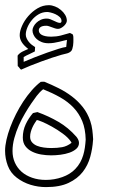

<svg xmlns="http://www.w3.org/2000/svg" viewBox="-20 -745 446 756"><path d="M258.8 -188Q247.6 -204.1 226.8 -219.2Q206.1 -234.4 184.6 -246.3Q163.1 -258.3 146 -265.4Q128.9 -272.5 125 -272.5Q121.1 -267.1 116.5 -259.8Q111.8 -252.4 107.9 -243.9Q104 -235.4 101.3 -225.8Q98.6 -216.3 98.6 -206.5Q98.6 -193.4 106.2 -184.6Q113.8 -175.8 125.7 -170.9Q137.7 -166 152.6 -164.1Q167.5 -162.1 182.1 -162.1Q205.6 -162.1 224.6 -165.5Q243.7 -168.9 261.7 -182.6Q260.7 -184.1 260.3 -185.3Q259.8 -186.5 258.8 -188ZM283.7 -202.6Q291 -191.9 291 -182.1Q291 -168.5 280.3 -158.9Q269.5 -149.4 253.4 -143.8Q237.3 -138.2 218 -135.7Q198.7 -133.3 181.2 -133.3Q161.6 -133.3 141.8 -136.7Q122.1 -140.1 106 -148.2Q89.8 -156.2 79.8 -169.7Q69.8 -183.1 69.8 -203.6Q69.8 -231.4 81.3 -255.9Q92.8 -280.3 109.9 -299.8Q114.3 -300.8 118.7 -301.8Q123 -302.7 127.4 -303.7Q171.9 -287.6 210.4 -265.1Q249 -242.7 280.8 -206.5ZM346.2 -191.9Q344.2 -159.7 335.2 -127Q326.2 -94.2 305.7 -67.9Q285.2 -41.5 250.2 -24.9Q215.3 -8.3 161.1 -8.3Q130.4 -8.3 100.6 -17.3Q70.8 -26.4 45.9 -45.4Q21.5 -64 10.7 -92.5Q0 -121.1 0 -151.4Q0 -170.9 5.4 -194.6Q10.7 -218.3 20.3 -243.9Q29.8 -269.5 43 -295.7Q56.2 -321.8 71.8 -345.5Q87.4 -369.1 105 -389.2Q122.6 -409.2 140.6 -422.9Q144 -422.9 147.5 -423.1Q150.9 -423.3 154.3 -423.3Q183.1 -411.6 210.9 -397.7Q238.8 -383.8 262.9 -365.5Q287.1 -347.2 305.9 -323.5Q324.7 -299.8 335.4 -268.6Q341.3 -251 343.5 -233.2Q345.7 -215.3 346.7 -196.8ZM317.4 -195.3Q316.4 -237.8 303.7 -268.3Q291 -298.8 269 -321.8Q247.1 -344.7 216.8 -361.8Q186.5 -378.9 149.9 -393.6Q135.7 -382.3 124.3 -367.2Q112.8 -352.1 103 -337.4Q91.3 -320.3 78.4 -298.3Q65.4 -276.4 54.4 -251.7Q43.5 -227.1 36.4 -201.2Q29.3 -175.3 29.3 -150.4Q29.3 -125.5 38.6 -104.7Q47.9 -84 64.9 -68.8Q82 -53.7 106.4 -45.2Q130.9 -36.6 160.6 -36.6Q193.8 -36.6 225.1 -47.6Q256.3 -58.6 276.4 -79.6Q288.1 -91.8 295.7 -105.5Q303.2 -119.1 307.6 -133.8Q312 -148.4 314.2 -163.8Q316.4 -179.2 317.4 -195.3ZM266.1 -609.9Q268.6 -605 268.8 -599.9Q269 -594.7 269 -587.9Q269 -584 268.8 -577.6Q268.6 -571.3 267.6 -564.7Q266.6 -558.1 264.6 -552Q262.7 -545.9 259.3 -543Q252.4 -536.6 241.9 -534.2Q231.4 -531.7 222.2 -529.3Q206.1 -524.9 185.1 -517.8Q164.1 -510.7 142.1 -502.7Q120.1 -494.6 99.4 -486.3Q78.6 -478 63 -470.7Q59.6 -473.1 56.4 -477.8Q53.2 -482.4 49.8 -484.9L49.3 -525.9Q52.2 -530.3 56.9 -534.2Q61.5 -538.1 67.4 -541.3Q73.2 -544.4 79.6 -547.1Q85.9 -549.8 91.3 -552.2Q73.7 -565.9 65.7 -578.9Q57.6 -591.8 57.6 -606.4Q57.6 -622.6 66.7 -643.1Q75.7 -663.6 91.3 -681.6Q106.9 -699.7 127.7 -712.2Q148.4 -724.6 172.4 -724.6Q184.1 -724.6 196.8 -719.5Q209.5 -714.4 219.7 -705.8Q230 -697.3 236.6 -686.3Q243.2 -675.3 243.2 -663.1Q243.2 -658.7 240 -653.1Q236.8 -647.5 231.7 -642.8Q226.6 -638.2 220.5 -634.8Q214.4 -631.3 208.5 -631.3Q202.6 -631.3 196.5 -633.3Q190.4 -635.3 184.6 -637.5Q178.7 -639.6 173.1 -641.6Q167.5 -643.6 162.1 -643.6Q147.5 -643.6 140.1 -638.7Q132.8 -633.8 132.8 -625.5Q132.8 -621.1 135 -616.7Q137.2 -612.3 142.8 -608.6Q148.4 -605 158 -602.8Q167.5 -600.6 181.6 -600.6Q201.2 -600.6 219.7 -605.2Q238.3 -609.9 255.4 -615.2ZM243.7 -587.9Q239.7 -587.4 231.7 -585.2Q223.6 -583 213.6 -580.6Q203.6 -578.1 192.6 -576.4Q181.6 -574.7 171.4 -574.7Q156.2 -574.7 144.3 -579.3Q132.3 -584 124.3 -591.3Q116.2 -598.6 112.1 -607.7Q107.9 -616.7 107.9 -625.5Q107.9 -631.8 111.8 -639.9Q115.7 -647.9 122.8 -655Q129.9 -662.1 140.4 -667Q150.9 -671.9 164.1 -671.9Q171.4 -671.9 178.2 -669.2Q185.1 -666.5 191.7 -663.3Q198.2 -660.2 204.6 -657.5Q210.9 -654.8 217.3 -654.8Q222.2 -656.7 222.2 -662.1Q222.2 -671.4 215.1 -678Q208 -684.6 198.5 -689Q189 -693.4 179.7 -695.6Q170.4 -697.8 166 -697.8Q147.5 -697.8 132.1 -688.7Q116.7 -679.7 105.5 -666Q94.2 -652.3 87.9 -637Q81.5 -621.6 81.5 -608.9Q81.5 -601.1 85 -593.8Q88.4 -586.4 93.5 -580.1Q98.6 -573.7 105.2 -568.6Q111.8 -563.5 118.2 -559.6Q117.7 -555.7 117.7 -551.5Q117.7 -547.4 117.2 -542.5Q106.4 -536.6 95.2 -531.7Q84 -526.9 73.2 -520.5V-501.5Q92.3 -509.8 116.9 -519.5Q141.6 -529.3 165.8 -537.8Q189.9 -546.4 210.2 -552.7Q230.5 -559.1 240.7 -560.1Z"/></svg>

Font: XB Kayhan Pook
Style: Regular
Weight: 700
Designer: Behnam
Foundry: Irmug
Version: Version 7.300 2009